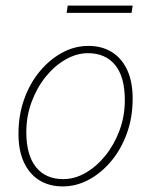

<svg xmlns="http://www.w3.org/2000/svg" viewBox="-20 -654 540 686"><path d="M204 12Q156 12 120.5 -10Q85 -32 65.5 -74Q46 -116 46 -176Q46 -243 66.5 -300Q87 -357 122.5 -399.5Q158 -442 202.5 -466Q247 -490 296 -490Q344 -490 379.5 -468Q415 -446 434.5 -404Q454 -362 454 -302Q454 -235 433.5 -178Q413 -121 377.5 -78.5Q342 -36 297.5 -12Q253 12 204 12ZM206 -14Q247 -14 286 -36.5Q325 -59 356.5 -98Q388 -137 407 -188Q426 -239 426 -296Q426 -379 391.5 -421.5Q357 -464 294 -464Q254 -464 214.5 -441.5Q175 -419 143.5 -380Q112 -341 93 -290Q74 -239 74 -182Q74 -100 108.5 -57Q143 -14 206 -14ZM218 -608 222 -634H454L450 -608Z"/></svg>

Font: Source Sans Variable
Style: Italic
Weight: 200
Italic angle: -11°
Designer: Paul D. Hunt
Foundry: Adobe Systems Incorporated
Version: Version 3.006;hotconv 1.0.111;makeotfexe 2.5.65597